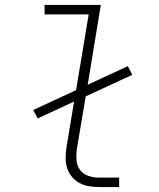

<svg xmlns="http://www.w3.org/2000/svg" viewBox="-20 -755 640 775"><path d="M380 0Q359 0 338.5 -3.5Q318 -7 300.5 -16.5Q283 -26 270.5 -41Q258 -56 251.5 -75Q245 -94 245 -115.5Q245 -137 248 -158L279 -345L132 -277L114 -311L287 -391L338 -697H160V-735H387L334 -413L496 -488L514 -453L326 -366L290 -152Q287 -129 289 -107Q291 -85 303.5 -68.5Q316 -52 337 -45Q358 -38 380 -38H461V0Z"/></svg>

Font: Iosevka SS04 XLt Ex Obl
Style: Regular
Weight: 200
Width: 7
Italic angle: -9°
Monospace: yes
Designer: Belleve Invis
Foundry: Belleve Invis
Version: Version 19.0.0; ttfautohint (v1.8.4)